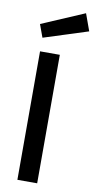

<svg xmlns="http://www.w3.org/2000/svg" viewBox="-104 -998 523 1042"><g transform="rotate(10 158.0 -477.5)"><path d="M72 0V-708H181V0ZM46 -854 282 -955 316 -861 72 -783Z"/></g></svg>

Font: TitilliumWeb-SemiBold
Style: SemiBold
Weight: 600
Version: Version 1.001;PS 57.000;hotconv 1.0.70;makeotf.lib2.5.55311